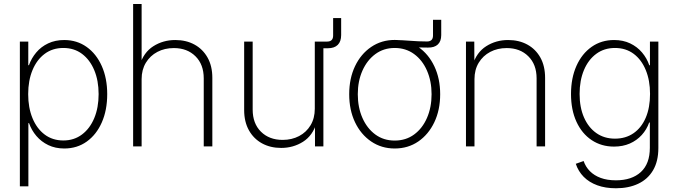

<svg xmlns="http://www.w3.org/2000/svg" viewBox="-20 -748 3465 981"><path d="M81.5 204.1V-535.6H124.5V-415H127.9Q140.6 -450.7 165.3 -480Q189.9 -509.3 226.1 -526.4Q262.2 -543.5 308.1 -543.5Q373 -543.5 422.6 -508.3Q472.2 -473.1 500 -410.6Q527.8 -348.1 527.8 -267.1Q527.8 -185.1 500.2 -122.6Q472.7 -60.1 423.3 -24.7Q374 10.7 308.1 10.7Q262.7 10.7 226.8 -6.6Q190.9 -23.9 166 -53.2Q141.1 -82.5 128.4 -118.7H125V204.1ZM303.7 -30.3Q358.4 -30.3 398.9 -60.8Q439.5 -91.3 461.7 -144.8Q483.9 -198.2 483.9 -267.1Q483.9 -335.9 461.7 -389.2Q439.5 -442.4 399.2 -472.7Q358.9 -502.9 303.7 -502.9Q248.5 -502.9 208.3 -472.9Q168 -442.9 146 -389.6Q124 -336.4 124 -267.1Q124 -197.8 146 -144.3Q168 -90.8 208.3 -60.5Q248.5 -30.3 303.7 -30.3Z M703.6 -343.8V0H660.2V-727.5H703.6V-414.6H693.8Q713.9 -480.5 763.7 -512Q813.5 -543.5 875.5 -543.5Q931.2 -543.5 973.6 -520.3Q1016.1 -497.1 1040.5 -453.9Q1064.9 -410.6 1064.9 -350.1V0H1021V-347.7Q1021 -418.5 978.8 -460.4Q936.5 -502.4 868.2 -502.4Q821.3 -502.4 784.2 -482.9Q747.1 -463.4 725.3 -427.5Q703.6 -391.6 703.6 -343.8Z M1607.9 -501.5V-535.6H1651.4Q1682.1 -535.6 1682.1 -566.4V-655.8H1723.1V-568.8Q1723.1 -536.1 1705.8 -518.8Q1688.5 -501.5 1655.3 -501.5ZM1416.5 7.8Q1361.3 7.8 1318.6 -15.6Q1275.9 -39.1 1251.7 -82.5Q1227.5 -126 1227.5 -185.5V-535.6H1271V-188Q1271 -117.2 1313.2 -75.2Q1355.5 -33.2 1424.3 -33.2Q1470.7 -33.2 1508.1 -52.7Q1545.4 -72.3 1566.9 -108.2Q1588.4 -144 1588.4 -192.4V-535.6H1632.3V0H1589.4V-121.6H1598.1Q1578.1 -55.2 1528.3 -23.7Q1478.5 7.8 1416.5 7.8Z M1996.1 -511.7V-543.9Q2017.6 -543.5 2037.4 -542.2Q2057.1 -541 2077.1 -539.6Q2097.2 -538.1 2117.9 -537.1Q2138.7 -536.1 2161.6 -536.1Q2192.4 -536.1 2192.4 -566.4V-647H2234.4V-568.8Q2234.4 -537.1 2217 -520.8Q2199.7 -504.4 2166.5 -504.9Q2124.5 -504.9 2081.5 -507.3Q2038.6 -509.8 1996.1 -511.7ZM1996.6 10.7Q1929.2 10.7 1876.5 -25.1Q1823.7 -61 1793.9 -123.5Q1764.2 -186 1764.2 -266.6Q1764.2 -347.2 1793.9 -409.7Q1823.7 -472.2 1876.5 -508.1Q1929.2 -543.9 1996.6 -543.9Q2064.5 -543.9 2116.9 -508.1Q2169.4 -472.2 2199.2 -409.4Q2229 -346.7 2229 -266.6Q2229 -186 2199.2 -123.5Q2169.4 -61 2117.2 -25.1Q2064.9 10.7 1996.6 10.7ZM1996.6 -29.8Q2053.7 -29.8 2095.9 -60.8Q2138.2 -91.8 2161.6 -145.5Q2185.1 -199.2 2185.1 -266.6Q2185.1 -333.5 2161.6 -387.2Q2138.2 -440.9 2095.7 -471.9Q2053.2 -502.9 1996.6 -502.9Q1940.4 -502.9 1897.9 -471.7Q1855.5 -440.4 1831.8 -387Q1808.1 -333.5 1808.1 -266.6Q1808.1 -199.2 1831.8 -145.5Q1855.5 -91.8 1897.7 -60.8Q1939.9 -29.8 1996.6 -29.8Z M2404.3 -343.8V0H2360.8V-535.6H2403.3L2403.8 -414.6H2394.5Q2414.6 -480.5 2464.4 -512Q2514.2 -543.5 2576.2 -543.5Q2631.8 -543.5 2674.3 -520.3Q2716.8 -497.1 2741 -453.9Q2765.1 -410.6 2765.1 -350.1V0H2721.7V-347.7Q2721.7 -418.5 2679.4 -460.4Q2637.2 -502.4 2568.8 -502.4Q2522 -502.4 2484.9 -482.9Q2447.8 -463.4 2426 -427.5Q2404.3 -391.6 2404.3 -343.8Z M3127 213.9Q3073.2 213.9 3031.7 198.7Q2990.2 183.6 2962.4 155.5Q2934.6 127.4 2921.9 88.9L2961.9 74.7Q2972.2 104.5 2994.1 126.7Q3016.1 148.9 3049.3 161.1Q3082.5 173.3 3127 173.3Q3208 173.3 3254.2 131.1Q3300.3 88.9 3300.3 7.3V-122.1H3296.9Q3284.2 -85.9 3258.8 -58.1Q3233.4 -30.3 3197.8 -14.6Q3162.1 1 3117.2 1Q3052.7 1 3002.9 -32.2Q2953.1 -65.4 2925.3 -126Q2897.5 -186.5 2897.5 -267.6Q2897.5 -349.1 2925.3 -411.4Q2953.1 -473.6 3002.7 -508.5Q3052.2 -543.5 3117.7 -543.5Q3163.6 -543.5 3199.5 -526.4Q3235.4 -509.3 3260.3 -480Q3285.2 -450.7 3297.4 -414.6H3300.8V-535.6H3343.8V8.3Q3343.8 76.2 3316.7 122.1Q3289.6 168 3240.7 190.9Q3191.9 213.9 3127 213.9ZM3122.1 -39.6Q3176.8 -39.6 3217 -67.4Q3257.3 -95.2 3279.3 -146.5Q3301.3 -197.8 3301.3 -268.1Q3301.3 -336.9 3279.5 -389.9Q3257.8 -442.9 3217.8 -472.9Q3177.7 -502.9 3122.1 -502.9Q3066.9 -502.9 3026.4 -472.9Q2985.8 -442.9 2963.6 -389.9Q2941.4 -336.9 2941.4 -268.1Q2941.4 -199.2 2963.9 -147.9Q2986.3 -96.7 3026.9 -68.1Q3067.4 -39.6 3122.1 -39.6Z"/></svg>

Font: Inter 20pt ExtraLight
Style: Regular
Weight: 250
Version: Version 4.001;git-66647c0bb